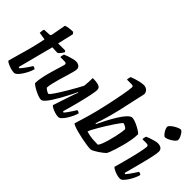

<svg xmlns="http://www.w3.org/2000/svg" viewBox="-58 -1323 1846 1846"><g transform="rotate(45 865.0 -400.0)"><path d="M149 0Q126 0 99 -8.5Q72 -17 52 -27.5Q32 -38 29 -45Q41 -89 53.5 -133Q66 -177 78 -219.5Q90 -262 100 -301.5Q110 -341 117.5 -374.5Q125 -408 130 -435L53 -447Q53 -464 55.5 -478Q58 -492 61 -498L128 -501Q139 -502 143.5 -507Q148 -512 150 -524L176 -666Q190 -673 218 -677Q246 -681 273 -681L288 -663L250 -500H346L356 -487Q348 -471 334.5 -454.5Q321 -438 310 -431L237 -434L143 -73L154 -66Q164 -76 179.5 -96Q195 -116 210 -138.5Q225 -161 235 -177Q245 -177 254 -172.5Q263 -168 265 -163Q260 -142 247 -114.5Q234 -87 217 -60.5Q200 -34 182.5 -17Q165 0 149 0Z M516 0Q500 0 475 -9Q450 -18 425 -31Q400 -44 382.5 -56.5Q365 -69 363 -75Q363 -105 370.5 -145.5Q378 -186 389.5 -228Q401 -270 412.5 -308Q424 -346 432 -372Q440 -398 440 -404Q440 -415 432 -418.5Q424 -422 411 -422H358Q358 -434 361 -446Q364 -458 366 -464Q380 -471 405 -479.5Q430 -488 455 -494Q480 -500 494 -500Q519 -500 536.5 -487.5Q554 -475 554 -452Q554 -438 546 -407.5Q538 -377 526 -338Q514 -299 502 -257.5Q490 -216 482 -180.5Q474 -145 474 -122Q484 -111 501 -101Q518 -91 527 -91Q532 -91 549.5 -114Q567 -137 590 -173.5Q613 -210 637.5 -251Q662 -292 682.5 -329.5Q703 -367 715 -390Q718 -414 719.5 -445Q721 -476 721 -500Q764 -500 788.5 -494.5Q813 -489 823 -477.5Q833 -466 833 -449Q833 -430 823 -379.5Q813 -329 793.5 -251.5Q774 -174 745 -73L756 -66Q767 -77 781.5 -97Q796 -117 810.5 -139.5Q825 -162 834 -177Q843 -177 853 -172.5Q863 -168 865 -163Q860 -142 847 -114.5Q834 -87 817.5 -60.5Q801 -34 783.5 -17Q766 0 751 0Q728 0 701.5 -8.5Q675 -17 656 -27.5Q637 -38 634 -45L686 -201Q696 -233 706 -260.5Q716 -288 722 -301L717 -304Q700 -270 679.5 -229Q659 -188 636 -147.5Q613 -107 591 -73.5Q569 -40 549.5 -20Q530 0 516 0Z M1190 0Q1167 0 1133.5 -5Q1100 -10 1062.5 -17.5Q1025 -25 991.5 -34Q958 -43 934.5 -52Q911 -61 905 -68Q909 -82 920.5 -119Q932 -156 946.5 -205Q961 -254 973 -303Q984 -349 995.5 -400Q1007 -451 1017 -499.5Q1027 -548 1034.5 -589.5Q1042 -631 1046.5 -661Q1051 -691 1051 -704Q1051 -715 1044 -718.5Q1037 -722 1024 -722H964Q964 -735 967 -746.5Q970 -758 972 -764Q987 -771 1014 -779.5Q1041 -788 1069 -794Q1097 -800 1116 -800Q1145 -800 1163 -782.5Q1181 -765 1181 -741Q1181 -737 1177 -720.5Q1173 -704 1167 -677L1119 -460Q1108 -412 1095 -365Q1082 -318 1069.5 -278.5Q1057 -239 1047 -213L1055 -208Q1076 -252 1102.5 -302.5Q1129 -353 1157 -398Q1185 -443 1212 -471.5Q1239 -500 1260 -500Q1276 -500 1300.5 -491Q1325 -482 1349.5 -469Q1374 -456 1392 -443.5Q1410 -431 1411 -425Q1411 -389 1403.5 -345.5Q1396 -302 1384.5 -258Q1373 -214 1361 -176.5Q1349 -139 1339.5 -115Q1330 -91 1327 -87Q1321 -80 1303 -65.5Q1285 -51 1262.5 -36Q1240 -21 1220 -10.5Q1200 0 1190 0ZM1208 -81Q1219 -92 1230.5 -121Q1242 -150 1252.5 -187.5Q1263 -225 1271.5 -263Q1280 -301 1284.5 -330Q1289 -359 1289 -370Q1285 -379 1274.5 -386Q1264 -393 1254 -397.5Q1244 -402 1237 -402Q1233 -402 1218.5 -383.5Q1204 -365 1183.5 -334.5Q1163 -304 1140.5 -268Q1118 -232 1098 -198Q1078 -164 1064.5 -138Q1051 -112 1049 -101Q1096 -87 1135.5 -84Q1175 -81 1208 -81Z M1589 0Q1565 0 1539 -8.5Q1513 -17 1494 -27.5Q1475 -38 1472 -45Q1476 -57 1483.5 -84.5Q1491 -112 1500.5 -148Q1510 -184 1520 -222.5Q1530 -261 1538 -297.5Q1546 -334 1551 -361.5Q1556 -389 1556 -402Q1556 -414 1548 -418Q1540 -422 1526 -422H1474Q1474 -434 1477 -446Q1480 -458 1482 -464Q1497 -471 1521.5 -479.5Q1546 -488 1570 -494Q1594 -500 1606 -500Q1636 -500 1653.5 -487Q1671 -474 1671 -449Q1671 -438 1668 -418Q1665 -398 1658.5 -367.5Q1652 -337 1641.5 -295Q1631 -253 1616.5 -198Q1602 -143 1583 -73L1594 -66Q1604 -76 1618.5 -96Q1633 -116 1648 -138.5Q1663 -161 1673 -177Q1682 -177 1691.5 -172.5Q1701 -168 1703 -163Q1698 -142 1685.5 -114.5Q1673 -87 1656 -60.5Q1639 -34 1622 -17Q1605 0 1589 0ZM1616 -588Q1605 -588 1591.5 -603.5Q1578 -619 1568 -639Q1558 -659 1558 -674Q1558 -684 1571 -697Q1584 -710 1603.5 -722Q1623 -734 1641 -741.5Q1659 -749 1669 -749Q1680 -749 1692.5 -733Q1705 -717 1714 -696.5Q1723 -676 1723 -662Q1723 -651 1710.5 -638Q1698 -625 1679.5 -613.5Q1661 -602 1644 -595Q1627 -588 1616 -588Z"/></g></svg>

Font: Texturina Medium 12pt
Style: Bold Italic
Weight: 700
Italic angle: -11°
Version: Version 1.002